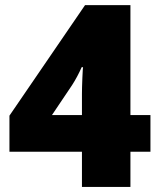

<svg xmlns="http://www.w3.org/2000/svg" viewBox="-20 -734 626 754"><path d="M570.8 -138.2H492.2V0H301.8V-138.2H17.1V-279.8L314 -713.9H492.2V-282.2H570.8ZM301.8 -282.2V-365.2Q301.8 -388.7 303.5 -428.5Q305.2 -468.3 306.2 -470.2H300.8Q284.2 -432.6 263.2 -399.9L184.1 -282.2Z"/></svg>

Font: OpenSans-ExtraBold
Style: Regular
Weight: 800
Foundry: Ascender Corporation
Version: Version 1.10